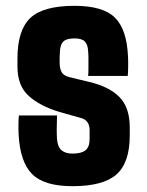

<svg xmlns="http://www.w3.org/2000/svg" viewBox="-20 -630 506 660"><path d="M229 10Q132 10 90.5 -31.5Q49 -73 44 -168Q43 -185 43.5 -206.5Q44 -228 45 -233H176Q174 -177 176 -152Q178 -125 191.5 -113.5Q205 -102 229 -102Q260 -102 274 -113.5Q288 -125 288 -152V-184Q288 -199 280.5 -210Q273 -221 256 -225L185 -245Q118 -265 79 -300Q40 -335 40 -401V-429Q40 -526 84 -568Q128 -610 236 -610Q334 -610 375 -569.5Q416 -529 420 -436Q421 -420 420.5 -397Q420 -374 419 -369H283Q284 -378 284 -395.5Q284 -413 284 -429.5Q284 -446 283 -453Q282 -477 271.5 -487.5Q261 -498 236 -498Q209 -498 198 -487.5Q187 -477 186 -453Q185 -442 185 -433.5Q185 -425 185 -414Q185 -395 192 -382Q199 -369 222 -364L284 -349Q354 -333 390 -297Q426 -261 426 -192V-164Q426 -71 380.5 -30.5Q335 10 229 10Z"/></svg>

Font: Big Shoulders Display Black
Style: Regular
Weight: 900
Designer: Patric King
Foundry: XO Type Co
Version: Version 1.000; ttfautohint (v1.8.2)